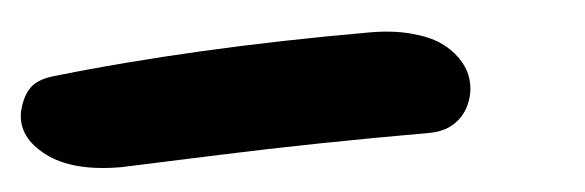

<svg xmlns="http://www.w3.org/2000/svg" viewBox="-62 5 789 259"><g transform="rotate(-5 332.5 134.0)"><path d="M94.2 210Q28.3 210 -6.1 183.8Q-40.5 157.7 -34.2 124Q-29.8 105 -20 94Q-10.3 83 11.2 80.1Q205.1 58.1 443.8 58.1Q474.6 58.1 498.8 64.5Q522.9 70.8 537.4 80.6Q551.8 90.3 560.5 103Q569.3 115.7 571.5 127.7Q573.7 139.6 571.8 150.9Q567.4 173.8 551.8 187Q536.1 200.2 512.2 200.2Q355.5 200.2 226.8 205.1Q98.1 210 94.2 210Z"/></g></svg>

Font: Shantell Sans Normal
Style: Bold Italic
Weight: 700
Italic angle: -11.31°
Designer: Stephen Nixon, Anya Danilova, Shantell Martin
Foundry: Arrow Type
Version: Version 1.006;[559af2be0]